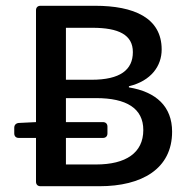

<svg xmlns="http://www.w3.org/2000/svg" viewBox="-20 -644 650 664"><path d="M425.8 -341.8V-345.7C502.9 -364.3 539.1 -416 539.1 -472.7C539.1 -583 442.4 -624 308.6 -624H120.1C110.4 -624 104.5 -618.2 104.5 -608.4V-221.7L44.9 -218.8C35.2 -217.8 29.3 -211.9 29.3 -202.1V-182.6C29.3 -172.9 35.2 -167 44.9 -167H104.5V-15.6C104.5 -5.9 110.4 0 120.1 0H324.2C469.7 0 575.2 -59.6 575.2 -188.5C575.2 -275.4 520.5 -326.2 425.8 -341.8ZM208 -547.9H299.8C390.6 -547.9 439.5 -523.4 439.5 -463.9C439.5 -402.3 395.5 -368.2 296.9 -368.2H208ZM312.5 -75.2H208V-167H335.9C345.7 -167 351.6 -172.9 351.6 -182.6V-206.1C351.6 -215.8 345.7 -221.7 335.9 -221.7H208V-304.7H312.5C417 -304.7 475.6 -269.5 475.6 -194.3C475.6 -115.2 415 -75.2 312.5 -75.2Z"/></svg>

Font: Ed Sans Neue Medium
Style: Regular
Weight: 500
Designer: Stephen Hutchings
Version: Version 1.004;PS 001.004;hotconv 1.0.88;makeotf.lib2.5.64775